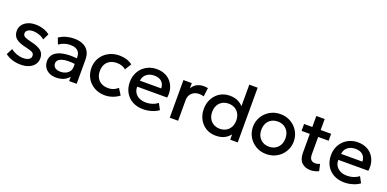

<svg xmlns="http://www.w3.org/2000/svg" viewBox="-7 -1539 4785 2373"><g transform="rotate(20 2385.0 -352.5)"><path d="M243.5 14.5Q182 14.5 128.5 -3Q75 -20.5 38.5 -50L80 -130.5Q114.5 -103.5 157.8 -88Q201 -72.5 243 -72.5Q291.5 -72.5 318.5 -89.5Q345.5 -106.5 345.5 -137Q345.5 -166 322.2 -179.8Q299 -193.5 234 -208.5Q140.5 -228 98.2 -263.8Q56 -299.5 56 -363Q56 -407.5 80.8 -441.8Q105.5 -476 149 -495.5Q192.5 -515 249.5 -515Q305 -515 354 -499.2Q403 -483.5 439 -455L400 -374Q381.5 -390.5 357 -402.5Q332.5 -414.5 305.2 -421.2Q278 -428 251 -428Q209 -428 182.8 -411.8Q156.5 -395.5 156.5 -367Q156.5 -337.5 181.5 -323.5Q206.5 -309.5 267.5 -295.5Q363.5 -274.5 405 -239.5Q446.5 -204.5 446.5 -142.5Q446.5 -95 421 -59.8Q395.5 -24.5 349.8 -5Q304 14.5 243.5 14.5Z M708 15Q656.5 15 617.5 -4.2Q578.5 -23.5 556.8 -58.8Q535 -94 535 -142Q535 -182.5 555.5 -215.2Q576 -248 619.2 -269.5Q662.5 -291 730.5 -298.2Q798.5 -305.5 894 -296L896 -220Q828 -229.5 779 -228Q730 -226.5 698.8 -215.8Q667.5 -205 652.8 -187.2Q638 -169.5 638 -146.5Q638 -110.5 663.8 -91Q689.5 -71.5 734.5 -71.5Q773 -71.5 803.5 -85.5Q834 -99.5 851.8 -125Q869.5 -150.5 869.5 -185V-316.5Q869.5 -349.5 855.5 -373.8Q841.5 -398 813 -411.5Q784.5 -425 742 -425Q703 -425 665 -413.2Q627 -401.5 592.5 -376.5L561.5 -457.5Q608 -489 658.5 -502Q709 -515 755.5 -515Q824.5 -515 873.8 -493.2Q923 -471.5 949.5 -427.8Q976 -384 976 -317.5V0H877V-58.5Q852 -23 807.5 -4Q763 15 708 15Z M1349.5 15Q1271.5 15 1210.5 -19.2Q1149.5 -53.5 1114.8 -112.8Q1080 -172 1080 -247.5Q1080 -304.5 1100.5 -352.2Q1121 -400 1158.5 -435.5Q1196 -471 1246.8 -490.5Q1297.5 -510 1357 -510Q1407 -510 1449.8 -496.8Q1492.5 -483.5 1528.5 -456L1475.5 -372Q1452.5 -392.5 1422.8 -402.5Q1393 -412.5 1359.5 -412.5Q1307.5 -412.5 1270 -393Q1232.5 -373.5 1211.8 -336.8Q1191 -300 1191 -248Q1191 -170.5 1236.2 -126.5Q1281.5 -82.5 1359.5 -82.5Q1396.5 -82.5 1429.5 -96.2Q1462.5 -110 1484.5 -132.5L1537 -49Q1497.5 -19 1449 -2Q1400.5 15 1349.5 15Z M1854 15Q1774 15 1713.5 -17.8Q1653 -50.5 1619.2 -109.5Q1585.5 -168.5 1585.5 -246.5Q1585.5 -303.5 1605 -351.8Q1624.5 -400 1660 -435.5Q1695.5 -471 1743.2 -490.5Q1791 -510 1847.5 -510Q1909 -510 1957 -488.2Q2005 -466.5 2036.8 -427.5Q2068.5 -388.5 2081.8 -336.2Q2095 -284 2086 -223H1691Q1690 -178.5 1710.5 -145.2Q1731 -112 1769.2 -93.5Q1807.5 -75 1859.5 -75Q1901.5 -75 1940.8 -87.8Q1980 -100.5 2012 -125.5L2054.5 -46.5Q2030.5 -27 1996.5 -13.2Q1962.5 0.5 1925.5 7.8Q1888.5 15 1854 15ZM1697.5 -304H1978Q1976.5 -360 1942.2 -392Q1908 -424 1845 -424Q1784 -424 1743.8 -392Q1703.5 -360 1697.5 -304Z M2200.5 0V-495H2310.5V-426.5Q2338.5 -473 2378.5 -491.8Q2418.5 -510.5 2464.5 -510.5Q2479.5 -510.5 2493 -509Q2506.5 -507.5 2519 -504.5L2504.5 -391Q2489.5 -395.5 2474 -398Q2458.5 -400.5 2443 -400.5Q2385.5 -400.5 2348 -365.2Q2310.5 -330 2310.5 -269.5V0Z M2806.5 15Q2734 15 2678 -19.2Q2622 -53.5 2590.2 -112.8Q2558.5 -172 2558.5 -247.5Q2558.5 -302 2576.5 -349.8Q2594.5 -397.5 2627.8 -433.5Q2661 -469.5 2706.8 -489.8Q2752.5 -510 2808 -510Q2875.5 -510 2925 -483Q2974.5 -456 3007.5 -408L2984.5 -383.5V-720H3094.5V0H2995.5V-119L3011.5 -94Q2984.5 -47 2934.2 -16Q2884 15 2806.5 15ZM2826.5 -82.5Q2872.5 -82.5 2908.2 -102.8Q2944 -123 2964.5 -160Q2985 -197 2985 -247.5Q2985 -298 2964.5 -335.2Q2944 -372.5 2908.2 -392.5Q2872.5 -412.5 2826.5 -412.5Q2780.5 -412.5 2745 -392.5Q2709.5 -372.5 2689 -335.2Q2668.5 -298 2668.5 -247.5Q2668.5 -197 2689 -160Q2709.5 -123 2745.2 -102.8Q2781 -82.5 2826.5 -82.5Z M3473 15Q3395.5 15 3334.8 -20.8Q3274 -56.5 3239.5 -116.2Q3205 -176 3205 -247.5Q3205 -300.5 3224.8 -347.8Q3244.5 -395 3280.8 -431.5Q3317 -468 3366 -489Q3415 -510 3473.5 -510Q3551 -510 3611.8 -474.2Q3672.5 -438.5 3707 -378.8Q3741.5 -319 3741.5 -247.5Q3741.5 -195 3721.8 -147.5Q3702 -100 3666 -63.5Q3630 -27 3581 -6Q3532 15 3473 15ZM3473 -82.5Q3519 -82.5 3554.8 -102.8Q3590.5 -123 3611 -160Q3631.5 -197 3631.5 -247.5Q3631.5 -298 3611 -335.2Q3590.5 -372.5 3554.8 -392.5Q3519 -412.5 3473 -412.5Q3427 -412.5 3391.2 -392.5Q3355.5 -372.5 3335.2 -335.2Q3315 -298 3315 -247.5Q3315 -197 3335.5 -160Q3356 -123 3391.8 -102.8Q3427.5 -82.5 3473 -82.5Z M4055 15Q3982.5 15 3939 -27Q3895.5 -69 3895.5 -155.5V-639.5H4005.5V-495H4143V-404H4005.5V-179.5Q4005.5 -127.5 4025.2 -106.2Q4045 -85 4081 -85Q4098.5 -85 4114 -89Q4129.5 -93 4142 -99.5L4161.5 -10.5Q4140 0.5 4112.2 7.8Q4084.5 15 4055 15ZM3787 -404V-495H3910V-404Z M4499.5 15Q4419.5 15 4359 -17.8Q4298.5 -50.5 4264.8 -109.5Q4231 -168.5 4231 -246.5Q4231 -303.5 4250.5 -351.8Q4270 -400 4305.5 -435.5Q4341 -471 4388.8 -490.5Q4436.5 -510 4493 -510Q4554.5 -510 4602.5 -488.2Q4650.5 -466.5 4682.2 -427.5Q4714 -388.5 4727.2 -336.2Q4740.5 -284 4731.5 -223H4336.5Q4335.5 -178.5 4356 -145.2Q4376.5 -112 4414.8 -93.5Q4453 -75 4505 -75Q4547 -75 4586.2 -87.8Q4625.5 -100.5 4657.5 -125.5L4700 -46.5Q4676 -27 4642 -13.2Q4608 0.5 4571 7.8Q4534 15 4499.5 15ZM4343 -304H4623.5Q4622 -360 4587.8 -392Q4553.5 -424 4490.5 -424Q4429.5 -424 4389.2 -392Q4349 -360 4343 -304Z"/></g></svg>

Font: Geologica Thin Roman
Style: Regular
Weight: 400
Version: Version 1.010;gftools[0.9.28]